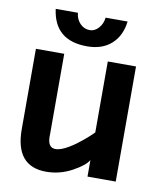

<svg xmlns="http://www.w3.org/2000/svg" viewBox="-85 -821 778 903"><g transform="rotate(10 304.5 -370.0)"><path d="M184.1 -166Q180.2 -97.7 225.6 -101.6Q273.4 -106 359.9 -180.7Q378.9 -197.3 392.1 -210.9V-549.8H526.9V0H392.1V-79.1Q377 -51.8 319.1 -20.3Q261.2 11.2 195.8 11.2Q48.8 11.2 48.8 -166V-549.8H184.1ZM107.9 -751H213.9Q216.8 -720.2 236.3 -700.2Q255.9 -680.2 283.2 -680.2Q305.7 -680.2 324.2 -700.4Q342.8 -720.7 346.2 -751H451.2Q442.9 -681.6 398.9 -642.3Q355 -603 283.2 -603Q127 -603 107.9 -751Z"/></g></svg>

Font: Junction Bold
Style: Bold
Weight: 700
Designer: Caroline Hadilaksono
Foundry: Caroline Hadilaksono
Version: Version 001.001